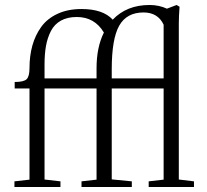

<svg xmlns="http://www.w3.org/2000/svg" viewBox="-20 -746 826 766"><path d="M37.6 0V-22.5L97.7 -29.3V-393.1H38.6V-418.9Q75.2 -418.9 86.4 -430.2Q97.7 -441.4 97.7 -474.6Q97.7 -522.9 109.1 -564.2Q120.6 -605.5 144.5 -638.7Q168.5 -671.9 209.5 -690.9Q250.5 -710 305.2 -710Q391.1 -710 429.7 -667.5Q485.4 -726.1 576.7 -726.1Q614.3 -726.1 646 -711.4L684.6 -726.1L696.3 -719.2Q693.4 -679.2 693.4 -652.3V-29.8L753.9 -22.5V0H573.2V-22.5L632.8 -29.3V-393.1H425.8V-30.3L505.9 -22.5V0H305.2V-22.5L365.2 -29.3V-393.1H157.7V-29.8L221.2 -22.5V0ZM425.8 -469.7V-433.1H632.8V-647.5Q609.9 -696.3 552.7 -696.3Q485.4 -696.3 455.6 -643.6Q425.8 -590.8 425.8 -469.7ZM157.7 -489.3V-433.1H365.2V-473.6Q365.2 -557.6 394.5 -616.2Q357.4 -678.2 286.1 -678.2Q249 -678.2 223.1 -663.8Q197.3 -649.4 183.3 -622.6Q169.4 -595.7 163.6 -563.5Q157.7 -531.2 157.7 -489.3Z"/></svg>

Font: Elstob Light
Style: Regular
Weight: 300
Designer: Peter S. Baker
Version: Version 1.015